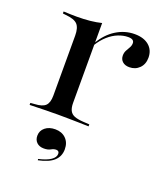

<svg xmlns="http://www.w3.org/2000/svg" viewBox="-120 -512 693 802"><g transform="rotate(20 226.0 -111.0)"><path d="M153.2 -2.4Q121 -2.4 92.3 -1.6Q63.7 -0.8 29.8 0V-8.9L48.4 -10.5Q82.3 -12.1 96 -25.4Q109.7 -38.7 109.7 -70.2V-207.3H197.6V-70.2Q197.6 -49.2 204 -36.3Q210.5 -23.4 225 -17.7Q239.5 -12.1 264.5 -10.5L291.9 -8.9V0Q266.9 -0.8 244.4 -1.2Q221.8 -1.6 199.6 -2Q177.4 -2.4 153.2 -2.4ZM109.7 -207.3V-337.1Q109.7 -371.8 95.6 -386.7Q81.5 -401.6 43.5 -404.8L29.8 -406.5V-415.3Q50 -414.5 62.5 -414.1Q75 -413.7 88.7 -413.7Q120.2 -413.7 147.6 -416.5Q175 -419.4 197.6 -425V-415.3V-207.3ZM366.9 -290.3Q347.6 -290.3 336.3 -300.4Q325 -310.5 325 -327.4Q325 -340.3 330.6 -350.4Q336.3 -360.5 341.5 -369.8Q346.8 -379 346.8 -389.5Q346.8 -407.3 320.2 -407.3Q299.2 -407.3 276.6 -398.4Q254 -389.5 233.5 -371.4Q212.9 -353.2 196 -325.8V-336.3Q221.8 -380.6 260.1 -404.4Q298.4 -428.2 341.9 -428.2Q382.3 -428.2 405.6 -408.5Q429 -388.7 429 -354.8Q429 -325.8 411.3 -308.1Q393.5 -290.3 366.9 -290.3ZM141.1 205.6 140.3 200Q175.8 191.9 194 179.4Q212.1 166.9 212.1 151.6Q212.1 137.9 198.4 137.9Q187.9 137.9 176.6 144.4Q165.3 150.8 147.6 150.8Q127.4 150.8 115.7 139.5Q104 128.2 104 109.7Q104 87.1 121.4 73Q138.7 58.9 166.1 58.9Q195.2 58.9 213.3 76.6Q231.5 94.4 231.5 124.2Q231.5 155.6 209.7 175.8Q187.9 196 141.1 205.6Z"/></g></svg>

Font: Playfair 144pt SemiExpanded Medium
Style: Regular
Weight: 500
Width: 6
Designer: Claus Eggers Sørensen
Foundry: Claus Eggers Sørensen
Version: Version 2.203